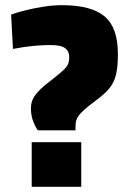

<svg xmlns="http://www.w3.org/2000/svg" viewBox="-20 -718 497 738"><path d="M125.5 -217Q117.2 -227.4 108.1 -250.3Q98.9 -273.1 98.9 -301.4Q98.9 -320.4 105.9 -336.2Q112.9 -351.9 130.3 -369.8Q147.7 -387.6 179.2 -411.4Q208.5 -434.2 222.9 -447.6Q237.3 -460.9 241.7 -472.1Q246.1 -483.4 246.1 -499.2Q246.1 -520.7 230.5 -532.8Q215 -544.9 173.3 -544.9Q149.3 -544.9 122 -542.7Q94.8 -540.4 70.8 -536.9Q46.8 -533.4 29.8 -530L22.8 -662Q45.1 -670 77.6 -678.3Q110 -686.5 146.9 -692.3Q183.8 -698.1 217.7 -698.1Q331.2 -698.1 382.2 -654.9Q433.2 -611.8 433.2 -510.3Q433.2 -461.4 425.8 -430.7Q418.4 -399.9 399.8 -377.8Q381.2 -355.6 347.9 -331.3Q315.7 -307.6 299.1 -291.7Q282.6 -275.8 276.9 -264.2Q271.2 -252.6 270.7 -241.4L270.1 -217ZM101.9 0V-171.5H292.3V0Z"/></svg>

Font: TitilliumWeb ExtraLight
Style: Regular
Weight: 400
Designer: Mohamed Gaber, Accademia di Belle Arti di Urbino and others
Foundry: Kief Type Foundry, Accademia di Belle Arti di Urbino and others
Version: Version 3.000; ttfautohint (v1.8.2)